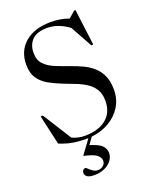

<svg xmlns="http://www.w3.org/2000/svg" viewBox="-175 -834 912 1158"><g transform="rotate(-20 280.5 -255.0)"><path d="M226.5 232.5Q193 232.5 179.5 222.5Q166 212.5 166 198Q166 188.5 171.5 181Q177 173.5 188 173.5Q192 173.5 201.2 183Q210.5 192.5 224.5 202Q238.5 211.5 255.5 211.5Q275.5 211.5 289.8 199.2Q304 187 304 167.5Q304 149 284.5 132Q265 115 202 101V98.5L266.5 10.5Q261 10.5 255.5 10.5Q204.5 10.5 165 3.2Q125.5 -4 83.5 -21.5L40.5 -211.5H55L171 -27.5Q191 -19 210.2 -14.5Q229.5 -10 251 -10Q340 -10 390 -51Q440 -92 440 -167Q440 -211.5 421.8 -240.8Q403.5 -270 373.8 -289.2Q344 -308.5 308.5 -322.2Q273 -336 238 -349.5Q191.5 -367.5 152.2 -389Q113 -410.5 89.2 -444.5Q65.5 -478.5 65.5 -533Q65.5 -622 126.5 -673.8Q187.5 -725.5 291.5 -725.5Q354 -725.5 407.5 -706L449 -742H457.5L487 -511L475 -509L397.5 -649Q368.5 -671.5 333 -685.5Q297.5 -699.5 259 -699.5Q193.5 -699.5 162.5 -668.2Q131.5 -637 131.5 -585.5Q131.5 -538.5 157.5 -511.5Q183.5 -484.5 225.2 -467.8Q267 -451 314 -434.5Q349.5 -422 384.5 -406Q419.5 -390 448.2 -365.5Q477 -341 494.2 -304Q511.5 -267 511.5 -212Q511.5 -151.5 482 -104Q452.5 -56.5 402 -27.2Q351.5 2 289 8.5L257.5 52Q316.5 69.5 335 90.8Q353.5 112 353.5 135Q353.5 163 336 185.2Q318.5 207.5 289.5 220Q260.5 232.5 226.5 232.5Z"/></g></svg>

Font: Newsreader 72pt
Style: Regular
Weight: 400
Designer: Hugues Gentile
Foundry: Production Type
Version: Version 1.003; ttfautohint (v1.8.3)